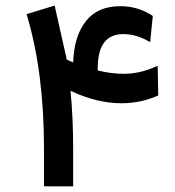

<svg xmlns="http://www.w3.org/2000/svg" viewBox="-20 -660 619 678"><path d="M334.5 -409.2C334 -409.2 333 -409.2 332.5 -409.7C332 -409.7 331.5 -409.7 331.1 -409.7C330.6 -409.7 330.1 -409.7 329.6 -410.2C327.1 -410.6 326.2 -411.1 325.7 -411.6C325.2 -412.1 324.7 -413.6 324.7 -416C325.2 -417.5 325.2 -418.9 325.2 -419.4C325.2 -499.5 355 -539.6 415 -539.6C443.4 -539.6 470.7 -532.2 497.6 -518.1L510.3 -511.2L511.7 -525.9L519 -597.7L519.5 -603.5L514.6 -606.9C481 -627.9 444.3 -638.2 404.8 -638.2C352.5 -638.2 312 -621.1 284.2 -586.4C255.9 -551.8 240.7 -502.9 238.3 -439.5C223.6 -445.8 216.3 -449.2 215.8 -449.7L175.3 -629.9L172.9 -640.1L162.6 -637.2L83 -612.8L73.7 -609.9L76.7 -600.6C115.7 -467.3 135.3 -312.5 135.3 -136.7V-11.7V-2H145H228.5H238.3V-11.7V-136.7C238.3 -207.5 235.4 -274.9 229 -339.4C291 -310.1 351.1 -295.4 408.7 -295.4C452.6 -295.4 494.1 -303.7 532.7 -320.3L538.6 -322.8V-329.1L537.1 -413.1L536.6 -427.7L523.4 -421.9C487.3 -406.7 452.1 -399.4 418.5 -399.4C388.7 -399.4 360.8 -402.8 334.5 -409.2Z"/></svg>

Font: Shabnam FD Medium
Style: Regular
Weight: 500
Foundry: DejaVu fonts team - Redesigned by Saber Rastikerdar - Based on Vazir font
Version: Version 5.00;October 20, 2019;FontCreator 12.0.0.2547 64-bit